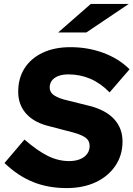

<svg xmlns="http://www.w3.org/2000/svg" viewBox="-20 -951 682 981"><path d="M320 10Q226 10 149 -21Q72 -52 3 -118L105 -238Q172 -180 225 -154Q278 -128 333 -128Q365 -128 388.5 -137.5Q412 -147 425 -164.5Q438 -182 438 -205Q438 -230 420.5 -245Q403 -260 358 -273L217 -310Q147 -330 110 -374.5Q73 -419 73 -482Q73 -552 106 -603Q139 -654 199 -682Q259 -710 340 -710Q430 -710 509 -680.5Q588 -651 642 -597L540 -479Q494 -526 441.5 -548.5Q389 -571 328 -571Q285 -571 259.5 -553Q234 -535 234 -504Q234 -482 251 -468Q268 -454 305 -443L437 -410Q520 -389 563 -342.5Q606 -296 606 -228Q606 -158 569.5 -104Q533 -50 469 -20Q405 10 320 10ZM277 -785 444 -931H638L421 -785Z"/></svg>

Font: Red Hat Text VF
Style: Italic
Weight: 400
Italic angle: -12°
Designer: Pentagram, MCKL
Foundry: Pentagram, MCKL
Version: Version 1.023